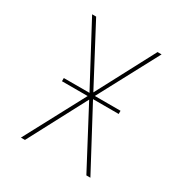

<svg xmlns="http://www.w3.org/2000/svg" viewBox="-171 -863 942 991"><g transform="rotate(30 300.0 -367.5)"><path d="M93 0 284 -358H131V-377H284L93 -735H117L300 -389L483 -735H507L316 -377H469V-358H316L507 0H483L300 -346L117 0Z"/></g></svg>

Font: Zed Sans Thin Extended
Style: Regular
Weight: 100
Width: 7
Designer: Belleve Invis
Foundry: Belleve Invis
Version: Version 1.0.0; ttfautohint (v1.8.4)